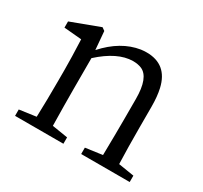

<svg xmlns="http://www.w3.org/2000/svg" viewBox="-115 -684 888 840"><g transform="rotate(30 328.5 -264.0)"><path d="M544.9 -44.9 624 -32.2V0H378.9V-32.2L463.9 -43.9Q465.8 -153.3 465.8 -227.5V-328.1Q465.8 -436.5 416 -458Q397.5 -465.8 372.1 -465.8Q294.9 -464.8 208 -385.7V-227.5Q208 -154.3 210 -44.9L289.1 -32.2V0H44.9V-32.2L128.9 -43.9Q131.8 -127.9 131.8 -227.5V-283.2Q131.8 -341.8 127.9 -434.6L39.1 -442.4V-473.6L182.6 -527.3L197.3 -516.6L205.1 -424.8Q283.2 -511.7 377 -526.4Q391.6 -528.3 405.3 -528.3Q508.8 -528.3 533.2 -422.9Q542 -384.8 542 -332V-227.5Q542 -127 544.9 -44.9Z"/></g></svg>

Font: GenYoMin JP Regular
Style: Regular
Weight: 400
Version: Version 1.001;PS 1;hotconv 16.6.51;makeotf.lib2.5.65220 DEVE